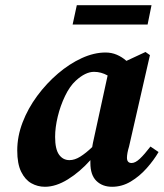

<svg xmlns="http://www.w3.org/2000/svg" viewBox="-20 -700 627 735"><path d="M191 -176Q191 -129 206 -108Q221 -87 246 -87Q266 -87 287.5 -100.5Q309 -114 333 -137Q334 -142 334.5 -146Q335 -150 336 -154L392 -411Q367 -425 340 -425Q307 -425 270 -391Q247 -370 229 -332.5Q211 -295 201 -253.5Q191 -212 191 -176ZM409 15Q372 15 349 -7.5Q326 -30 326 -76Q326 -79 326 -82Q326 -85 326 -87Q286 -42 240 -13.5Q194 15 152 15Q124 15 100 1.5Q76 -12 61 -42.5Q46 -73 46 -124Q46 -178 66.5 -231.5Q87 -285 122.5 -333Q158 -381 202 -418.5Q246 -456 293 -477.5Q340 -499 384 -499Q407 -499 427 -490.5Q447 -482 464 -467L537 -501L554 -489L474 -139Q470 -126 468 -115Q466 -104 466 -96Q466 -76 484 -76Q498 -76 515.5 -92.5Q533 -109 556 -139L587 -118Q569 -87 541.5 -56Q514 -25 480.5 -5Q447 15 409 15ZM258 -606 274 -680H560L545 -606Z"/></svg>

Font: Source Serif Pro
Style: Bold Italic
Weight: 700
Italic angle: -12°
Designer: Frank Grießhammer
Foundry: Adobe Systems Incorporated
Version: Version 3.001;hotconv 1.0.111;makeotfexe 2.5.65597